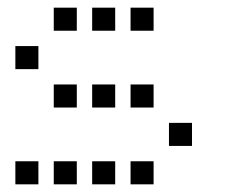

<svg xmlns="http://www.w3.org/2000/svg" viewBox="-20 -500 640 500"><path d="M121 -480Q120 -480 120 -480Q120 -480 120 -479V-421Q120 -420 120 -420Q120 -420 121 -420H179Q180 -420 180 -420Q180 -420 180 -421V-479Q180 -480 180 -480Q180 -480 179 -480ZM221 -480Q220 -480 220 -480Q220 -480 220 -479V-421Q220 -420 220 -420Q220 -420 221 -420H279Q280 -420 280 -420Q280 -420 280 -421V-479Q280 -480 280 -480Q280 -480 279 -480ZM321 -480Q320 -480 320 -480Q320 -480 320 -479V-421Q320 -420 320 -420Q320 -420 321 -420H379Q380 -420 380 -420Q380 -420 380 -421V-479Q380 -480 380 -480Q380 -480 379 -480ZM21 -380Q20 -380 20 -380Q20 -380 20 -379V-321Q20 -320 20 -320Q20 -320 21 -320H79Q80 -320 80 -320Q80 -320 80 -321V-379Q80 -380 80 -380Q80 -380 79 -380ZM121 -280Q120 -280 120 -280Q120 -280 120 -279V-221Q120 -220 120 -220Q120 -220 121 -220H179Q180 -220 180 -220Q180 -220 180 -221V-279Q180 -280 180 -280Q180 -280 179 -280ZM221 -280Q220 -280 220 -280Q220 -280 220 -279V-221Q220 -220 220 -220Q220 -220 221 -220H279Q280 -220 280 -220Q280 -220 280 -221V-279Q280 -280 280 -280Q280 -280 279 -280ZM321 -280Q320 -280 320 -280Q320 -280 320 -279V-221Q320 -220 320 -220Q320 -220 321 -220H379Q380 -220 380 -220Q380 -220 380 -221V-279Q380 -280 380 -280Q380 -280 379 -280ZM421 -180Q420 -180 420 -180Q420 -180 420 -179V-121Q420 -120 420 -120Q420 -120 421 -120H479Q480 -120 480 -120Q480 -120 480 -121V-179Q480 -180 480 -180Q480 -180 479 -180ZM21 -80Q20 -80 20 -80Q20 -80 20 -79V-21Q20 -20 20 -20Q20 -20 21 -20H79Q80 -20 80 -20Q80 -20 80 -21V-79Q80 -80 80 -80Q80 -80 79 -80ZM121 -80Q120 -80 120 -80Q120 -80 120 -79V-21Q120 -20 120 -20Q120 -20 121 -20H179Q180 -20 180 -20Q180 -20 180 -21V-79Q180 -80 180 -80Q180 -80 179 -80ZM221 -80Q220 -80 220 -80Q220 -80 220 -79V-21Q220 -20 220 -20Q220 -20 221 -20H279Q280 -20 280 -20Q280 -20 280 -21V-79Q280 -80 280 -80Q280 -80 279 -80ZM321 -80Q320 -80 320 -80Q320 -80 320 -79V-21Q320 -20 320 -20Q320 -20 321 -20H379Q380 -20 380 -20Q380 -20 380 -21V-79Q380 -80 380 -80Q380 -80 379 -80Z"/></svg>

Font: Doto Black Medium
Style: Regular
Weight: 500
Monospace: yes
Version: Version 1.000